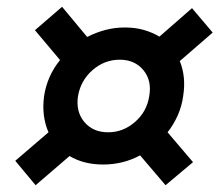

<svg xmlns="http://www.w3.org/2000/svg" viewBox="-20 -656 647 566"><path d="M468 -110 393 -198Q343 -171 284 -171Q227 -171 185 -196L85 -110L25 -182L123 -266Q102 -314 110 -373Q119 -432 157 -479L83 -567L163 -636L237 -547Q262 -560 290 -567.5Q318 -575 348 -575Q378 -575 403 -568Q428 -561 450 -548L546 -632L607 -560L510 -476Q529 -429 520 -373Q516 -343 504 -316Q492 -289 474 -266L549 -178ZM299 -266Q343 -266 378 -296.5Q413 -327 420 -373Q428 -419 402.5 -449.5Q377 -480 333 -480Q288 -480 253 -449.5Q218 -419 210 -373Q203 -327 228.5 -296.5Q254 -266 299 -266Z"/></svg>

Font: JetBrains Mono ExtraBold
Style: Italic
Weight: 800
Italic angle: -9°
Monospace: yes
Designer: Philipp Nurullin, Konstantin Bulenkov
Foundry: JetBrains
Version: Version 2.305; ttfautohint (v1.8.4.7-5d5b)